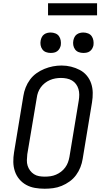

<svg xmlns="http://www.w3.org/2000/svg" viewBox="-20 -1147 640 1175"><path d="M253 8Q223 8 194 3Q165 -2 140.5 -15.5Q116 -29 98 -50.5Q80 -72 71 -99Q62 -126 61.5 -155.5Q61 -185 66 -215L123 -560Q127 -586 137 -611.5Q147 -637 163.5 -659.5Q180 -682 203 -698.5Q226 -715 252 -725.5Q278 -736 304 -741Q330 -746 357 -746Q387 -746 415 -739Q443 -732 468 -719Q493 -706 511 -684.5Q529 -663 538 -636Q547 -609 547.5 -579.5Q548 -550 543 -520L486 -175Q482 -149 472 -123.5Q462 -98 445.5 -75.5Q429 -53 406 -36.5Q383 -20 357.5 -9.5Q332 1 305.5 4.5Q279 8 253 8ZM254 -66Q272 -66 289 -68.5Q306 -71 322.5 -78Q339 -85 353.5 -96Q368 -107 379 -122Q390 -137 396 -153.5Q402 -170 405 -187L462 -532Q465 -550 465 -568Q465 -586 460 -602.5Q455 -619 445 -632.5Q435 -646 420.5 -654.5Q406 -663 388.5 -666.5Q371 -670 353 -670Q336 -670 319 -667Q302 -664 285.5 -657Q269 -650 254.5 -638.5Q240 -627 229.5 -612.5Q219 -598 213 -581.5Q207 -565 205 -548L147 -203Q145 -185 144.5 -167Q144 -149 149 -133Q154 -117 164 -103.5Q174 -90 188 -81Q202 -72 219 -69Q236 -66 254 -66ZM490 -823Q475 -823 461.5 -828Q448 -833 439.5 -844.5Q431 -856 428.5 -870.5Q426 -885 429 -900Q431 -910 436 -920Q441 -930 450 -936.5Q459 -943 469.5 -945.5Q480 -948 490 -948Q505 -948 519 -942.5Q533 -937 541 -925.5Q549 -914 551.5 -899.5Q554 -885 552 -870Q550 -860 544.5 -850Q539 -840 530 -833.5Q521 -827 510.5 -825Q500 -823 490 -823ZM290 -823Q275 -823 261.5 -828Q248 -833 239.5 -844.5Q231 -856 228.5 -870.5Q226 -885 229 -900Q231 -910 236 -920Q241 -930 250 -936.5Q259 -943 269.5 -945.5Q280 -948 290 -948Q305 -948 319 -942.5Q333 -937 341 -925.5Q349 -914 351.5 -899.5Q354 -885 352 -870Q350 -860 344.5 -850Q339 -840 330 -833.5Q321 -827 310.5 -825Q300 -823 290 -823ZM274 -1053V-1127H574V-1053Z"/></svg>

Font: Iosevka Curly Slab ExObl
Style: Regular
Weight: 400
Width: 7
Italic angle: -9°
Monospace: yes
Designer: Belleve Invis
Foundry: Belleve Invis
Version: Version 11.1.0; ttfautohint (v1.8.3)